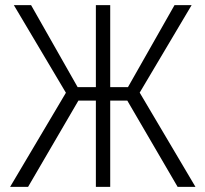

<svg xmlns="http://www.w3.org/2000/svg" viewBox="-20 -731 803 751"><path d="M478 -337.4H411.1V0H355V-337.4H286.6L89.8 0H19.5L237.8 -368.2L34.2 -710.9H101.6L283.7 -390.1H355V-710.9H411.1V-390.1H480.5L662.6 -710.9H729.5L526.4 -368.7L744.6 0H674.8Z"/></svg>

Font: Roboto Condensed Light
Style: Regular
Weight: 300
Designer: Google
Version: Version 2.134; 2016